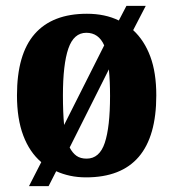

<svg xmlns="http://www.w3.org/2000/svg" viewBox="-20 -596 592 656"><path d="M121 -42Q81 -76 59.5 -133Q38 -190 38 -270Q38 -411 98.5 -480Q159 -549 277 -549Q339 -549 386 -526L412 -576H478L435 -493Q473 -458 493.5 -403Q514 -348 514 -270Q514 10 274 10Q245 10 219.5 4.5Q194 -1 172 -11L146 40H79ZM336 -441Q317 -484 275 -484Q232 -484 213.5 -430Q195 -376 195 -270Q195 -241 196 -215.5Q197 -190 199 -169ZM276 -54Q320 -54 338 -108Q356 -162 356 -268Q356 -293 355 -315.5Q354 -338 352 -359L218 -92Q228 -73 241.5 -63.5Q255 -54 276 -54Z"/></svg>

Font: Noto Serif Bengali Condensed ExtraBold
Style: Regular
Weight: 800
Width: 3
Designer: Juan Bruce, Universal Thirst, Indian Type Foundry and the Monotype Design Team.
Foundry: Monotype Imaging Inc.
Version: Version 2.003; ttfautohint (v1.8.4.7-5d5b)